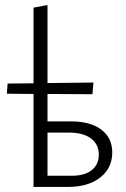

<svg xmlns="http://www.w3.org/2000/svg" viewBox="-20 -736 498 756"><path d="M260 -258Q336 -258 379 -225.5Q422 -193 422 -136Q422 -74 374.5 -37Q327 0 248 0H112V-366L7 -367L10 -407L112 -408V-706L167 -716V-409L348 -411L344 -365L167 -366V-258ZM263 -44Q313 -44 341 -66Q369 -88 369 -127Q369 -168 338 -191Q307 -214 251 -214H167V-44Z"/></svg>

Font: EauTestText Semilight
Style: Italic
Weight: 300
Italic angle: -12°
Designer: Christian Thalmann (Catharsis Fonts)
Version: Version 0.001;PS 000.001;hotconv 1.0.88;makeotf.lib2.5.64775